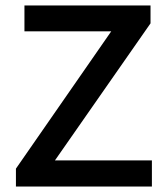

<svg xmlns="http://www.w3.org/2000/svg" viewBox="-20 -679 611 699"><path d="M385 -565H69V-659H528V-594L180 -95H533V0H38V-65Z"/></svg>

Font: Codetta
Style: Bold
Weight: 700
Designer: Ulrich Proeller
Foundry: PROSA GmbH
Version: Version 2.00;September 29, 2018;FontCreator 11.5.0.2427 64-b